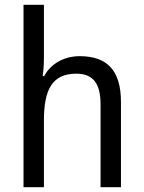

<svg xmlns="http://www.w3.org/2000/svg" viewBox="-20 -780 599 800"><path d="M163 -540V-760H78V0H163V-278C163 -406 197 -473 298 -473C368 -473 399 -432 399 -345V0H484V-355C484 -485 428 -546 312 -546C250 -546 193 -517 164 -463H158C161 -485 163 -513 163 -540Z"/></svg>

Font: Noto Sans Devanagari UI SemiCondensed
Style: Regular
Weight: 400
Width: 4
Designer: Jelle Bosma - Monotype Design Team
Foundry: Monotype Imaging Inc.
Version: Version 2.004